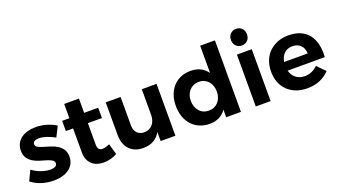

<svg xmlns="http://www.w3.org/2000/svg" viewBox="-64 -1321 3297 1872"><g transform="rotate(-20 1584.5 -385.0)"><path d="M256 -545Q312 -545 366.5 -529.5Q421 -514 466 -485L413 -380Q368 -405 325.5 -418.5Q283 -432 249 -432Q222 -432 204.5 -422.5Q187 -413 187 -392Q187 -372 208 -360Q229 -348 260.5 -338.5Q292 -329 329 -318Q366 -307 397.5 -288Q429 -269 449.5 -239Q470 -209 470 -162Q470 -121 453 -89.5Q436 -58 406.5 -37Q377 -16 337 -5Q297 6 251 6Q185 6 124.5 -13Q64 -32 18 -69L68 -173Q110 -141 160 -123.5Q210 -106 255 -106Q284 -106 303.5 -116Q323 -126 323 -148Q323 -169 302.5 -181.5Q282 -194 251 -203.5Q220 -213 183.5 -223.5Q147 -234 116 -252.5Q85 -271 64.5 -300.5Q44 -330 44 -377Q44 -419 60.5 -450.5Q77 -482 106 -503Q135 -524 173.5 -534.5Q212 -545 256 -545Z M906 -30Q876 -13 840 -3Q804 7 766 7Q730 7 699 -3.5Q668 -14 645.5 -34.5Q623 -55 610 -86Q597 -117 597 -159V-408H522V-514H597V-662H750V-514H896V-407H750V-185Q750 -151 763.5 -136.5Q777 -122 802 -123Q831 -123 874 -143Z M1510 0H1357V-95Q1329 -44 1283.5 -19Q1238 6 1177 6Q1087 6 1035 -49Q983 -104 983 -200V-538H1137V-244Q1137 -193 1164 -164Q1191 -135 1238 -135Q1294 -136 1325.5 -174.5Q1357 -213 1357 -272V-538H1510Z M2190 0H2037V-79Q2008 -37 1965.5 -15.5Q1923 6 1867 6Q1810 6 1763 -14Q1716 -34 1682.5 -70.5Q1649 -107 1631 -158Q1613 -209 1613 -271Q1613 -332 1631 -382.5Q1649 -433 1682 -469Q1715 -505 1761 -524.5Q1807 -544 1863 -544Q1920 -544 1964 -522.5Q2008 -501 2037 -459V-742H2190ZM1903 -118Q1933 -118 1957.5 -129Q1982 -140 1999.5 -159.5Q2017 -179 2027 -206.5Q2037 -234 2037 -267Q2037 -300 2027 -327.5Q2017 -355 1999.5 -374.5Q1982 -394 1957.5 -405Q1933 -416 1903 -416Q1873 -416 1848 -405Q1823 -394 1805 -374Q1787 -354 1777 -327Q1767 -300 1767 -267Q1768 -201 1805 -159.5Q1842 -118 1903 -118Z M2421 -777Q2458 -777 2481 -753Q2504 -729 2504 -691Q2504 -653 2481 -629Q2458 -605 2421 -605Q2384 -605 2361 -629Q2338 -653 2338 -691Q2338 -729 2361 -753Q2384 -777 2421 -777ZM2344 0V-538H2498V0Z M2877 -543Q2948 -543 3000 -520.5Q3052 -498 3085 -456Q3118 -414 3132 -354.5Q3146 -295 3141 -222H2755Q2769 -171 2805.5 -142.5Q2842 -114 2894 -114Q2973 -114 3030 -171L3111 -89Q3070 -44 3012 -19Q2954 6 2881 6Q2816 6 2764.5 -13.5Q2713 -33 2676 -69Q2639 -105 2619.5 -155.5Q2600 -206 2600 -267Q2600 -329 2620 -380Q2640 -431 2677 -467Q2714 -503 2764.5 -523Q2815 -543 2877 -543ZM2997 -313Q2995 -367 2963.5 -398.5Q2932 -430 2878 -430Q2827 -430 2794 -398.5Q2761 -367 2752 -313Z"/></g></svg>

Font: Montserrat Semi Bold
Style: Regular
Weight: 600
Designer: Julieta Ulanovsky
Foundry: Julieta Ulanovsky
Version: Version 3.001 September 28, 2015